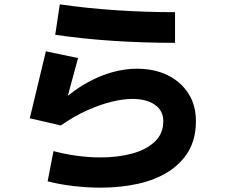

<svg xmlns="http://www.w3.org/2000/svg" viewBox="-20 -797 1040 883"><path d="M443 66Q383 66 321 59Q259 52 199 37L226 -102Q275 -89 331 -81Q387 -73 442 -73Q521 -73 586.5 -90.5Q652 -108 691.5 -145Q731 -182 731 -240Q731 -288 692.5 -315Q654 -342 589 -342Q546 -342 493 -329Q440 -316 380.5 -289.5Q321 -263 260 -220L117 -253L191 -561L339 -530L282 -320L265 -334Q327 -388 386.5 -420Q446 -452 502 -466.5Q558 -481 609 -481Q690 -481 751 -451Q812 -421 846.5 -367Q881 -313 881 -240Q881 -159 847 -101.5Q813 -44 753 -6.5Q693 31 613.5 48.5Q534 66 443 66ZM785 -600Q642 -600 502.5 -609Q363 -618 234 -637L255 -777Q379 -759 513 -750Q647 -741 785 -741Z"/></svg>

Font: Murecho Thin
Style: Bold
Weight: 700
Version: Version 1.010